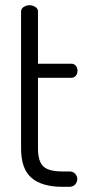

<svg xmlns="http://www.w3.org/2000/svg" viewBox="-20 -718 337 738"><path d="M126 -147Q126 -98 146.5 -78.5Q167 -59 219 -59H247Q261 -59 269 -50Q277 -41 277 -30Q277 -18 269 -9Q261 0 247 0H219Q141 0 101 -34.5Q61 -69 61 -147V-674Q61 -685 71.5 -691.5Q82 -698 93 -698Q105 -698 115.5 -691.5Q126 -685 126 -674V-473H255Q265 -473 271.5 -465Q278 -457 278 -446Q278 -435 271.5 -427Q265 -419 255 -419H126Z"/></svg>

Font: AkaAcidDosis
Style: Regular
Weight: 400
Designer: Edgar Tolentino, Pablo Impallari, Igino Marini, Aka-Acid
Foundry: Edgar Tolentino, Pablo Impallari, Igino Marini, Cyberella
Version: Version 1.007